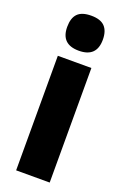

<svg xmlns="http://www.w3.org/2000/svg" viewBox="-150 -824 566 871"><g transform="rotate(20 132.5 -388.0)"><path d="M132 -776Q177 -776 197.5 -754.5Q218 -733 218 -691Q218 -607 132 -607Q46 -607 46 -691Q46 -734 66.5 -755Q87 -776 132 -776ZM213 -553V0H51V-553Z"/></g></svg>

Font: Noto Sans Sinhala ExtraCondensed Black
Style: Regular
Weight: 900
Width: 2
Designer: Jelle Bosma - Monotype Design Team
Foundry: Monotype Imaging Inc.
Version: Version 2.006; ttfautohint (v1.8.4.7-5d5b)